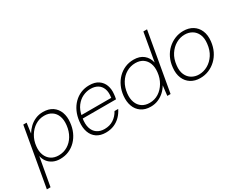

<svg xmlns="http://www.w3.org/2000/svg" viewBox="-118 -1269 2551 2039"><g transform="rotate(-30 1158.0 -250.0)"><path d="M-12 220 115 -501H156L139 -377Q161 -414 193.5 -445Q226 -476 268.5 -494.5Q311 -513 361 -513Q432 -513 478 -481.5Q524 -450 544.5 -395Q565 -340 557 -271Q551 -210 528 -158.5Q505 -107 467.5 -68.5Q430 -30 381 -9Q332 12 273 12Q226 12 188 -6Q150 -24 126.5 -55.5Q103 -87 95 -127L33 220ZM279 -29Q339 -29 388.5 -58.5Q438 -88 470 -141.5Q502 -195 510 -266Q517 -329 500 -375Q483 -421 445 -446.5Q407 -472 353 -472Q293 -472 243 -440.5Q193 -409 160 -354.5Q127 -300 120 -232Q113 -172 131 -126Q149 -80 187 -54.5Q225 -29 279 -29Z M834 12Q768 12 723.5 -18Q679 -48 659.5 -103Q640 -158 648 -231Q655 -295 678.5 -346.5Q702 -398 739.5 -435.5Q777 -473 824.5 -493Q872 -513 928 -513Q998 -513 1040.5 -483.5Q1083 -454 1100.5 -405.5Q1118 -357 1111 -299Q1111 -286 1108 -271Q1105 -256 1102 -241H681L688 -280H1066Q1076 -345 1060 -387.5Q1044 -430 1008.5 -451.5Q973 -473 921 -473Q873 -473 826.5 -451Q780 -429 745.5 -383.5Q711 -338 698 -268L695 -250Q683 -178 698 -128.5Q713 -79 750.5 -53.5Q788 -28 841 -28Q904 -28 950.5 -58Q997 -88 1026 -141H1071Q1050 -97 1016 -62Q982 -27 936.5 -7.5Q891 12 834 12Z M1385 12Q1316 12 1269.5 -20.5Q1223 -53 1203 -108Q1183 -163 1190 -233Q1196 -293 1219.5 -344.5Q1243 -396 1280.5 -433.5Q1318 -471 1366.5 -492Q1415 -513 1473 -513Q1547 -513 1593 -475.5Q1639 -438 1653 -374L1714 -720H1759L1632 0H1592L1606 -122Q1584 -84 1551.5 -54Q1519 -24 1477 -6Q1435 12 1385 12ZM1395 -29Q1456 -29 1505.5 -60.5Q1555 -92 1587.5 -147Q1620 -202 1627 -270Q1634 -330 1617 -375.5Q1600 -421 1562.5 -446.5Q1525 -472 1471 -472Q1411 -472 1360.5 -442.5Q1310 -413 1277.5 -359.5Q1245 -306 1237 -235Q1230 -174 1247.5 -127Q1265 -80 1303 -54.5Q1341 -29 1395 -29Z M1992 12Q1927 12 1879 -18Q1831 -48 1808 -103Q1785 -158 1793 -231Q1799 -295 1824 -346.5Q1849 -398 1888.5 -435Q1928 -472 1977.5 -492.5Q2027 -513 2082 -513Q2148 -513 2196 -483.5Q2244 -454 2267.5 -399.5Q2291 -345 2283 -271Q2276 -207 2251 -155.5Q2226 -104 2186.5 -66.5Q2147 -29 2097.5 -8.5Q2048 12 1992 12ZM1999 -28Q2056 -28 2107 -57Q2158 -86 2193 -139.5Q2228 -193 2236 -269Q2244 -335 2223.5 -380.5Q2203 -426 2164 -449Q2125 -472 2076 -472Q2019 -472 1968.5 -443Q1918 -414 1883 -360.5Q1848 -307 1840 -232Q1832 -165 1852.5 -119.5Q1873 -74 1912 -51Q1951 -28 1999 -28Z"/></g></svg>

Font: DM Sans 18pt ExtraLight
Style: Italic
Weight: 250
Italic angle: -10°
Designer: Colophon Foundry, Jonny Pinhorn
Foundry: Colophon Foundry
Version: Version 4.004;gftools[0.9.30]